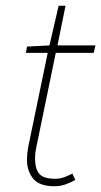

<svg xmlns="http://www.w3.org/2000/svg" viewBox="-20 -636 352 668"><path d="M170 12Q116 12 95 -15Q74 -42 74 -78Q74 -92 75 -102Q76 -112 78 -124L146 -452H70L74 -474L152 -478L184 -616H208L180 -478H312L306 -452H174L106 -122Q104 -113 103 -104Q102 -95 102 -84Q102 -49 116.5 -31.5Q131 -14 172 -14Q190 -14 205 -20Q220 -26 232 -32L242 -10Q228 -2 209.5 5Q191 12 170 12Z"/></svg>

Font: TypoPRO Source Sans Pro
Style: Italic
Weight: 200
Italic angle: -11°
Designer: Paul D. Hunt
Foundry: Adobe Systems Incorporated
Version: Version 1.075;PS 2.000;hotconv 1.0.86;makeotf.lib2.5.63406